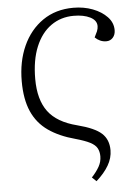

<svg xmlns="http://www.w3.org/2000/svg" viewBox="-61 -771 724 1027"><g transform="rotate(-5 300.5 -257.5)"><path d="M415 210 392 188Q418 160 432.5 134Q447 108 447 79Q447 54 437 35.5Q427 17 400 3Q373 -11 323 -25Q237 -48 179 -88.5Q121 -129 92 -194.5Q63 -260 63 -357Q63 -463 100.5 -546Q138 -629 207.5 -677Q277 -725 372 -725Q428 -725 475.5 -707Q523 -689 552.5 -658Q582 -627 582 -587Q582 -562 568 -546.5Q554 -531 533 -531Q515 -531 499.5 -538Q484 -545 472 -557L487 -588Q493 -603 493 -616Q493 -647 458.5 -664.5Q424 -682 370 -682Q301 -682 248 -644.5Q195 -607 165.5 -535.5Q136 -464 136 -363Q136 -252 183.5 -188Q231 -124 338 -97Q431 -73 467.5 -39.5Q504 -6 504 51Q504 93 481 132.5Q458 172 415 210Z"/></g></svg>

Font: Literata 36pt Light
Style: Italic
Weight: 300
Italic angle: -2°
Designer: Latin by Veronika Burian and Jose Scaglione. Greek by Irene Vlachou. Cyrillic by Vera Evstafieva
Foundry: TypeTogether
Version: Version 3.002